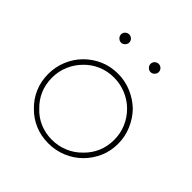

<svg xmlns="http://www.w3.org/2000/svg" viewBox="-148 -639 759 759"><g transform="rotate(45 231.0 -259.5)"><path d="M370 -51Q396 -77 411.5 -112Q427 -147 427 -188Q427 -228 411.5 -264Q396 -300 370 -327Q343 -353 307 -368.5Q271 -384 231 -384Q189 -384 154 -368.5Q119 -353 93 -327Q66 -300 51 -264Q36 -228 36 -188Q36 -147 51 -112Q66 -77 93 -51Q119 -24 154 -9Q189 6 231 6Q271 6 307 -9Q343 -24 370 -51ZM108 -66Q84 -89 70.5 -120Q57 -151 57 -188Q57 -224 70.5 -255.5Q84 -287 108 -311Q131 -335 162.5 -348.5Q194 -362 230 -362Q266 -362 298 -348.5Q330 -335 354 -311Q378 -287 391.5 -255.5Q405 -224 405 -188Q405 -151 391.5 -120Q378 -89 354 -66Q330 -41 298 -27.5Q266 -14 230 -14Q194 -14 162.5 -27.5Q131 -41 108 -66ZM340 -502Q340 -512 333 -518.5Q326 -525 317 -525Q308 -525 301 -518.5Q294 -512 294 -502Q294 -493 301 -486Q308 -479 317 -479Q326 -479 333 -486Q340 -493 340 -502ZM175 -502Q175 -512 168 -518.5Q161 -525 152 -525Q143 -525 136 -518.5Q129 -512 129 -502Q129 -493 136 -486Q143 -479 152 -479Q161 -479 168 -486Q175 -493 175 -502Z"/></g></svg>

Font: Josefin Slab Thin ExtraLight
Style: Regular
Weight: 250
Version: Version 2.000